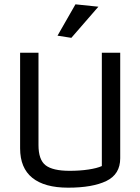

<svg xmlns="http://www.w3.org/2000/svg" viewBox="-20 -860 649 888"><path d="M246 -695 329 -840 435 -829 310 -685ZM73 -174V-616H158V-189Q158 -121 191 -95.5Q224 -70 302 -70Q350 -70 389.5 -76Q429 -82 451 -92V-616H536V-128Q536 -54 472 -23Q408 8 295 8Q186 8 129.5 -37.5Q73 -83 73 -174Z"/></svg>

Font: Athiti Medium
Style: Regular
Weight: 500
Designer: CadsonDemak Team
Foundry: CadsonDemak
Version: Version 1.032